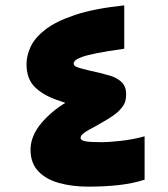

<svg xmlns="http://www.w3.org/2000/svg" viewBox="-20 -687 626 717"><path d="M520 -16Q477 -2 424.5 4Q372 10 310 10Q250 10 201 -3.5Q152 -17 123 -47.5Q94 -78 94 -128Q94 -179 135 -228Q173 -272 224 -303Q216 -306 208 -308.5Q200 -311 192 -314Q140 -332 109.5 -362.5Q79 -393 79 -448Q79 -478 94 -511.5Q109 -545 148.5 -576Q188 -607 259.5 -631Q331 -655 444 -667V-505Q380 -496 342 -488.5Q304 -481 285.5 -474Q267 -467 261 -461Q255 -455 255 -450Q255 -441 268.5 -436Q282 -431 312 -424Q332 -420 351.5 -415Q371 -410 389 -405Q417 -397 434 -380.5Q451 -364 451 -336Q451 -312 443.5 -298Q436 -284 419 -268Q411 -261 397 -251.5Q383 -242 367 -233Q352 -224 336.5 -215.5Q321 -207 310 -201Q299 -195 290 -187.5Q281 -180 281 -172Q281 -163 298.5 -159.5Q316 -156 362 -156Q385 -156 431 -161Q477 -166 520 -178Z"/></svg>

Font: Noto Sans Syriac Black
Style: Regular
Weight: 900
Designer: Patrick Giasson and the Monotype Design Team
Foundry: Monotype Imaging Inc.
Version: Version 2.000; ttfautohint (v1.8.3) -l 8 -r 50 -G 200 -x 14 